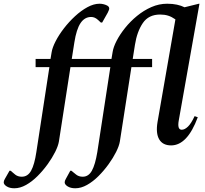

<svg xmlns="http://www.w3.org/2000/svg" viewBox="-145 -770 1098 1030"><path d="M-68 240Q-93 240 -109 230Q-125 220 -125 208Q-125 200 -119 190L-94 146H-88L-63 167Q-49 178 -28 178Q4 178 22 145.5Q40 113 50 46L120 -410H46V-454H126L132 -490Q136 -515 153.5 -549Q171 -583 198 -618Q225 -653 257.5 -683Q290 -713 324 -731.5Q358 -750 389 -750Q400 -750 410 -747.5Q420 -745 426 -742Q441 -736 441 -724Q441 -720 438.5 -714.5Q436 -709 433 -702L403 -649H396L381 -663Q371 -672 362 -675.5Q353 -679 344 -679Q309 -679 287 -646Q265 -613 254 -543L240 -454H453L459 -490Q463 -517 480.5 -551Q498 -585 526 -620Q554 -655 590 -684.5Q626 -714 667 -732Q708 -750 752 -750Q781 -750 804 -745Q827 -740 845 -731L922 -750H925L814 -124Q805 -74 830 -74Q846 -74 863.5 -91Q881 -108 899 -147L916 -141Q860 10 773 10Q728 10 709 -22.5Q690 -55 700 -115L796 -666Q776 -680 757 -686Q738 -692 714 -692Q652 -692 621 -646Q590 -600 579 -530L567 -454H671V-410H560L498 -11Q494 13 478 45Q462 77 437.5 111Q413 145 383.5 174.5Q354 204 322 222Q290 240 259 240Q234 240 218 230Q202 220 202 208Q202 200 208 190L232 146H238L264 167Q278 178 299 178Q330 178 348 145.5Q366 113 377 46L447 -410H233L171 -11Q167 13 151 45Q135 77 110.5 111Q86 145 56.5 174.5Q27 204 -5 222Q-37 240 -68 240Z"/></svg>

Font: Spectral SemiBold
Style: Italic
Weight: 600
Italic angle: -10°
Designer: Jean-Baptiste Levee
Foundry: Production Type
Version: Version 2.001